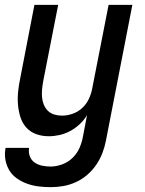

<svg xmlns="http://www.w3.org/2000/svg" viewBox="-29 -550 599 792"><path d="M181 222Q155 222 130.5 219Q106 216 83.5 208Q61 200 41.5 186.5Q22 173 10 153.5Q-2 134 -6.5 110Q-11 86 -6 60H91Q88 78 94 94.5Q100 111 114 120.5Q128 130 145 133.5Q162 137 180 137Q203 137 227.5 128Q252 119 270.5 101Q289 83 299 60Q309 37 313 14L330 -75Q318 -55 300 -38Q282 -21 260.5 -9.5Q239 2 216.5 7Q194 12 172 12Q144 12 119.5 3Q95 -6 78.5 -25Q62 -44 54.5 -69Q47 -94 45 -120.5Q43 -147 46 -174.5Q49 -202 55 -230L113 -530H211L149 -214Q146 -197 144.5 -180.5Q143 -164 144.5 -148Q146 -132 152 -117.5Q158 -103 169 -92.5Q180 -82 195 -77.5Q210 -73 227 -73Q248 -73 270 -80.5Q292 -88 309.5 -104Q327 -120 337 -141Q347 -162 351 -183L419 -530H517L408 30Q403 56 393.5 81Q384 106 368.5 129Q353 152 331 171Q309 190 283.5 201.5Q258 213 232 217.5Q206 222 181 222Z"/></svg>

Font: Lode Dark
Style: Bold Italic
Weight: 700
Italic angle: -11°
Monospace: yes
Designer: Belleve Invis
Foundry: Belleve Invis
Version: Version 29.2.0; ttfautohint (v1.8.3)